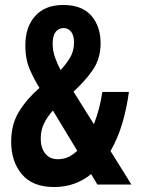

<svg xmlns="http://www.w3.org/2000/svg" viewBox="-20 -743 570 773"><path d="M198 10Q111 10 68 -41.5Q25 -93 25 -172Q25 -243 57 -294.5Q89 -346 139 -389Q118 -422 100 -463.5Q82 -505 82 -560Q82 -635 122 -679Q162 -723 234 -723Q310 -723 347.5 -680Q385 -637 385 -569Q385 -507 354 -462Q323 -417 276 -374L358 -243Q371 -276 379.5 -310Q388 -344 392 -373H499Q491 -311 473 -249Q455 -187 425 -135L509 0H372L347 -42Q316 -17 279 -3.5Q242 10 198 10ZM192 -568Q192 -538 202 -510.5Q212 -483 224 -461Q245 -483 261.5 -510Q278 -537 278 -572Q278 -600 266.5 -615Q255 -630 236 -630Q216 -630 204 -614.5Q192 -599 192 -568ZM144 -185Q144 -148 162 -125Q180 -102 213 -102Q236 -102 255 -111Q274 -120 291 -136L193 -298Q172 -275 158 -247.5Q144 -220 144 -185Z"/></svg>

Font: Noto Sans Mono Condensed
Style: Bold
Weight: 700
Width: 3
Designer: Monotype Design Team
Foundry: Monotype Imaging Inc.
Version: Version 2.014